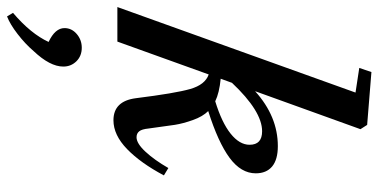

<svg xmlns="http://www.w3.org/2000/svg" viewBox="-290 -479 1080 548"><g transform="rotate(90 250.0 -205.0)"><path d="M-3.9 0 240.2 -679.7 169.9 -690.4 181.6 -725.1 332.5 -712.9 344.7 -693.8 236.3 -393.1Q308.1 -458 393.1 -458Q431.6 -458 451.2 -441.7Q470.7 -425.3 470.7 -395Q470.7 -353 426.5 -320.3Q382.3 -287.6 293 -259.3Q308.6 -243.7 318.6 -215.6Q328.6 -187.5 332.3 -164.1Q335.9 -140.6 342.8 -88.9Q344.7 -69.8 350.8 -62.3Q356.9 -54.7 367.7 -54.7Q385.3 -54.7 408.9 -80.1Q432.6 -105.5 455.6 -145.5L476.6 -132.8Q441.4 -66.4 401.4 -27.6Q361.3 11.2 319.3 11.2Q264.6 11.2 256.3 -52.7Q242.2 -165.5 230 -208Q217.8 -250.5 188.5 -260.7L94.7 0ZM350.6 -413.1Q293.5 -413.1 212.4 -327.1L200.7 -294.9Q241.2 -291 265.1 -279.3Q325.7 -297.9 357.4 -323.2Q389.2 -348.6 389.2 -377.4Q389.2 -413.1 350.6 -413.1ZM22.9 314.9 12.7 297.9Q72.3 247.1 95.7 196.3Q56.2 177.7 56.2 150.9Q56.2 130.4 73 116Q89.8 101.6 112.3 101.6Q135.7 101.6 150.9 116.9Q166 132.3 166 154.3Q166 192.4 121.6 239.3Q101.1 263.2 73.2 284.7Q45.4 306.2 22.9 314.9Z"/></g></svg>

Font: Elstob 8pt SemiBold
Style: Italic
Weight: 600
Italic angle: -20°
Designer: Peter S. Baker
Version: Version 1.015